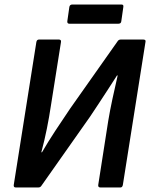

<svg xmlns="http://www.w3.org/2000/svg" viewBox="-20 -830 665 850"><path d="M50 0Q39 0 41 -12L141 -644Q143 -655 153 -655H240Q252 -655 250 -644L205 -360Q198 -313 187.5 -260.5Q177 -208 163 -156H166Q192 -201 224.5 -250.5Q257 -300 291 -350L499 -645Q502 -650 505.5 -652.5Q509 -655 515 -655H614Q627 -655 624 -644L524 -12Q522 0 513 0H425Q413 0 415 -12L459 -294Q467 -342 478 -393Q489 -444 501 -496H498Q480 -468 459 -435.5Q438 -403 417.5 -372Q397 -341 379 -314L165 -10Q162 -5 158.5 -2.5Q155 0 149 0ZM287 -725Q277 -725 278 -736L287 -799Q289 -810 300 -810H518Q528 -810 526 -799L517 -736Q516 -725 504 -725Z"/></svg>

Font: Sofia Sans Semi Condensed
Style: Bold Italic
Weight: 700
Italic angle: -9°
Version: Version 4.100